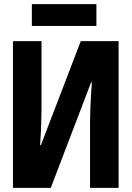

<svg xmlns="http://www.w3.org/2000/svg" viewBox="-20 -914 640 934"><path d="M43 0V-714H182V-392Q182 -364 181 -329.5Q180 -295 178.5 -262.5Q177 -230 175 -208H179L373 -714H557V0H418V-323Q418 -352 419.5 -387.5Q421 -423 423 -456.5Q425 -490 427 -513H423L227 0ZM135 -788V-894H449V-788Z"/></svg>

Font: Noto Sans Mono ExtraBold
Style: Regular
Weight: 800
Designer: Monotype Design Team
Foundry: Monotype Imaging Inc.
Version: Version 2.014